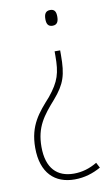

<svg xmlns="http://www.w3.org/2000/svg" viewBox="-84 -332 476 819"><g transform="rotate(-10 154.0 77.0)"><path d="M219 -255C219 -274 214 -288 194 -288C174 -288 167 -275 167 -253C167 -233 173 -220 193 -220C214 -220 219 -236 219 -255ZM206 -111H182V-92C182 -17 172 18 124 77C73 134 29 182 29 280C29 390 87 442 172 442C215 442 252 430 286 411L274 388C242 407 209 417 173 417C101 417 56 374 56 281C56 195 91 151 144 91C194 33 206 -4 206 -91Z"/></g></svg>

Font: Noto Sans Khmer UI Condensed Thin
Style: Regular
Weight: 100
Width: 3
Designer: Danh Hong and the Monotype Design Team
Foundry: Monotype Imaging Inc.
Version: Version 2.002